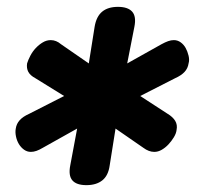

<svg xmlns="http://www.w3.org/2000/svg" viewBox="-20 -610 640 560"><path d="M232 -70Q203 -70 191 -84Q179 -98 185 -128L205 -235L105 -179Q95 -173 86.5 -170Q78 -167 70 -167Q59 -167 50 -173.5Q41 -180 35 -190Q29 -200 26.5 -212.5Q24 -225 26 -235Q28 -249 37.5 -259.5Q47 -270 65 -278L167 -330L83 -382Q68 -390 62.5 -400.5Q57 -411 59 -425Q62 -435 68.5 -447.5Q75 -460 84.5 -470Q94 -480 105 -486.5Q116 -493 128 -493Q136 -493 143.5 -490Q151 -487 158 -481L239 -425L256 -532Q261 -562 278 -576Q295 -590 324 -590Q353 -590 365.5 -576Q378 -562 372 -532L351 -425L451 -481Q462 -487 470.5 -490Q479 -493 487 -493Q498 -493 507 -486.5Q516 -480 521.5 -470Q527 -460 530 -447.5Q533 -435 530 -425Q528 -411 518.5 -400.5Q509 -390 491 -382L389 -330L469 -278Q484 -269 491 -257.5Q498 -246 495 -231Q494 -221 487 -209.5Q480 -198 471 -188.5Q462 -179 451.5 -173Q441 -167 430 -167Q422 -167 414 -170Q406 -173 398 -179L317 -235L300 -128Q296 -98 278.5 -84Q261 -70 232 -70Z"/></svg>

Font: Maple Mono NL SemiBold
Style: Italic
Weight: 600
Italic angle: -10°
Monospace: yes
Designer: subframe7536
Version: Version 7.000